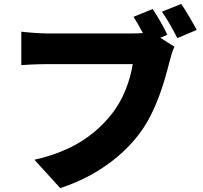

<svg xmlns="http://www.w3.org/2000/svg" viewBox="-20 -895 1040 982"><path d="M836 -717C819 -753 788 -809 761 -849L663 -809C680 -782 696 -754 711 -726C692 -724 673 -724 660 -724H219C186 -724 120 -729 89 -733V-562C115 -564 170 -567 219 -567H659C646 -487 613 -388 549 -309C470 -211 357 -123 156 -78L288 67C464 10 605 -93 695 -214C781 -330 822 -482 846 -576C852 -598 861 -634 872 -656L800 -702ZM808 -835C836 -797 866 -741 887 -700L986 -742C968 -776 933 -837 907 -875Z"/></svg>

Font: Noto Sans CJK KR Black
Style: Regular
Weight: 900
Designer: Ryoko NISHIZUKA (kana & ideographs); Paul D. Hunt (Latin, Greek & Cyrillic); Wenlong ZHANG (bopomofo); Sandoll Communica
Foundry: Adobe Systems Incorporated
Version: Version 1.004;PS 1.004;hotconv 1.0.82;makeotf.lib2.5.63406